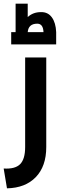

<svg xmlns="http://www.w3.org/2000/svg" viewBox="-40 -799 332 1046"><path d="M21 -557V-624H45V-779H111V-706Q140 -733 183 -733Q221 -734 242.5 -704.5Q264 -675 266 -624V-557ZM111 -624H197Q195 -670 163 -670Q115 -670 111 -624ZM-2 227 -20 119Q42 123 69.5 95.5Q97 68 97 2V-486H212V2Q212 107 155 166Q98 225 -2 227Z"/></svg>

Font: Montserrat-Arabic
Style: Regular
Weight: 400
Designer: Mohamed Gaber
Foundry: Kief Type Foundry
Version: Version 5.008;PS 005.008;hotconv 1.0.88;makeotf.lib2.5.64775